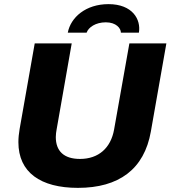

<svg xmlns="http://www.w3.org/2000/svg" viewBox="-20 -897 825 929"><path d="M308 -739H399C408 -765 443 -789 492 -789C542 -789 565 -760 565 -739H652C663 -803 621 -877 505 -877C395 -877 322 -813 308 -739ZM357 12C555 12 678 -78 710 -261L785 -687H606L532 -270C516 -181 457 -128 367 -128C288 -128 250 -167 250 -234C250 -246 252 -261 254 -271L327 -687H148L75 -273C71 -250 69 -229 69 -209C69 -63 176 12 357 12Z"/></svg>

Font: Archivo ExtraBold
Style: Italic
Weight: 800
Italic angle: -10°
Designer: Hector Gatti
Foundry: Omnibus-Type
Version: Version 2.001